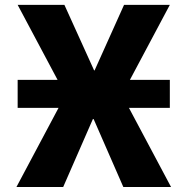

<svg xmlns="http://www.w3.org/2000/svg" viewBox="-20 -750 752 770"><path d="M45.9 0 214.8 -317.4H50.8V-429.7H210.9L50.8 -730.5H238.3L357.4 -467.8H359.4L477.5 -730.5H661.1L501 -429.7H661.1V-317.4H497.1L666 0H474.6L355.5 -272.5H352.5L233.4 0Z"/></svg>

Font: GenEi M Gothic v2 Heavy
Style: Regular
Weight: 800
Version: Version 2.0